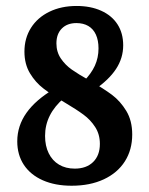

<svg xmlns="http://www.w3.org/2000/svg" viewBox="-20 -602 493 634"><path d="M37 -135.3Q37 -186.4 67.5 -229.5Q98 -272.6 159.5 -308.9L192.3 -279.2Q160.1 -251.5 144.5 -220.4Q128.8 -189.3 128.8 -153.2Q128.8 -120.2 140.9 -95.8Q153 -71.3 175 -58.3Q197 -45.2 226.8 -45.2Q265.2 -45.2 287.5 -67Q309.8 -88.9 309.8 -126.8Q309.8 -158.6 294.2 -182.6Q278.7 -206.6 255.6 -223.5Q232.6 -240.5 193.8 -263.5Q150.6 -288.9 123.9 -309.4Q97.1 -329.8 78.9 -360.1Q60.7 -390.4 60.7 -431.6Q60.7 -475.8 82.3 -510Q103.9 -544.2 143 -563.2Q182.1 -582.3 233 -582.3Q279.2 -582.3 314.2 -566.5Q349.1 -550.8 368 -521.6Q386.8 -492.4 386.8 -452.3Q386.8 -410.3 363.2 -374.3Q339.6 -338.3 291.2 -305.1L256 -333.3Q281 -358.3 293.2 -384.9Q305.3 -411.5 305.3 -442.1Q305.3 -468.7 296.7 -487.6Q288.1 -506.5 271.6 -516.2Q255.2 -525.8 232.3 -525.8Q201.9 -525.8 184.1 -507.8Q166.3 -489.9 166.3 -458.7Q166.3 -430.5 180.9 -408.9Q195.4 -387.4 217.2 -372.1Q239 -356.7 276.6 -335.7Q322.4 -309.3 349.9 -288.8Q377.3 -268.2 397 -235.8Q416.6 -203.5 416.6 -157.9Q416.6 -107.4 392.4 -69.3Q368.1 -31.1 322.8 -9.9Q277.4 11.3 216.5 11.3Q162.1 11.3 121.5 -6.6Q80.9 -24.5 58.9 -57.5Q37 -90.6 37 -135.3Z"/></svg>

Font: Playfair Micro SmCond SmLight
Style: Regular
Weight: 360
Width: 4
Designer: Claus Eggers Sørensen
Foundry: Claus Eggers Sørensen
Version: Version 2.100;Glyphs 3.2 (3219)